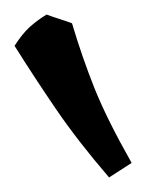

<svg xmlns="http://www.w3.org/2000/svg" viewBox="-20 -710 216 264"><path d="M44 -690Q52 -687 61.5 -684Q71 -681 79 -678Q93 -631 110 -588.5Q127 -546 161 -486L130 -466Q87 -516 57 -560Q27 -604 0 -647Q11 -664 21 -673Q31 -682 44 -690Z"/></svg>

Font: Ruwudu
Style: Regular
Weight: 400
Designer: Becca Hirsbrunner Spalinger
Foundry: SIL International
Version: Version 3.000